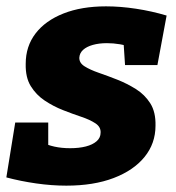

<svg xmlns="http://www.w3.org/2000/svg" viewBox="-24 -571 554 605"><path d="M185 14Q139 14 90 7Q41 0 -4 -12L24 -185H128V-91L107 -123Q125 -114 147.5 -109Q170 -104 197 -104Q225 -104 246.5 -109.5Q268 -115 280.5 -126Q293 -137 293 -153Q294 -171 276.5 -182.5Q259 -194 232 -203Q205 -212 174.5 -224Q144 -236 117 -254Q90 -272 73 -299.5Q56 -327 57 -370Q57 -425 88 -465.5Q119 -506 176 -528.5Q233 -551 310 -551Q355 -551 404.5 -543.5Q454 -536 501 -522L472 -366H370L365 -442L390 -420Q375 -428 354 -431.5Q333 -435 313 -435Q288 -435 268.5 -429.5Q249 -424 238 -414Q227 -404 226 -390Q225 -373 242.5 -362Q260 -351 287.5 -341.5Q315 -332 345.5 -320Q376 -308 404 -290.5Q432 -273 449.5 -245.5Q467 -218 466 -175Q466 -119 431.5 -76.5Q397 -34 334 -10Q271 14 185 14Z"/></svg>

Font: Bitter Thin ExtraBold
Style: Italic
Weight: 800
Italic angle: -9°
Version: Version 2.002